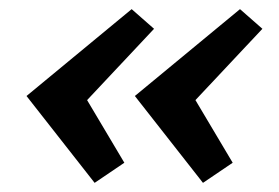

<svg xmlns="http://www.w3.org/2000/svg" viewBox="-20 -421 610 420"><path d="M187 -21 38 -211 268 -401 317 -358 163 -194 164 -213 252 -65ZM424 -21 275 -211 505 -401 554 -358 400 -194 401 -213 489 -65Z"/></svg>

Font: Ysabeau Office
Style: Bold Italic
Weight: 700
Italic angle: -12°
Designer: Christian Thalmann (Catharsis Fonts)
Version: Version 2.001;gftools[0.9.30]; featfreeze: tnum,lnum,ss02